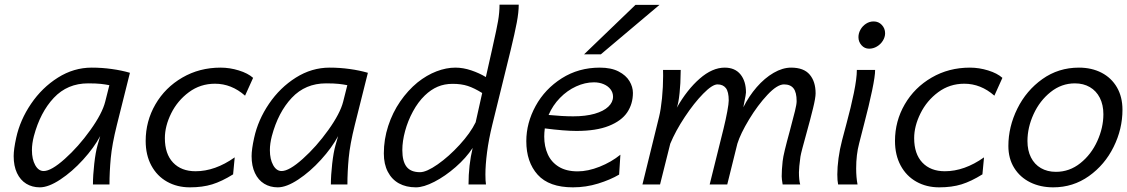

<svg xmlns="http://www.w3.org/2000/svg" viewBox="-20 -784 4790 816"><path d="M394.5 -166.5 405.8 -205.6Q379.4 -156.2 333 -105.2Q286.6 -54.2 236.3 -21Q186 12.2 149.4 12.2Q116.7 12.2 91.6 -3.2Q66.4 -18.6 52.2 -48.6Q38.1 -78.6 38.1 -120.6Q38.1 -149.4 48.8 -198.2Q65.4 -274.4 112.1 -343Q158.7 -411.6 226.1 -454.1Q293.5 -496.6 369.6 -496.6Q413.1 -496.6 455.1 -490.7Q497.1 -484.9 532.2 -474.6L476.6 -252.4Q456.1 -170.4 450.7 -111.8Q445.3 -53.2 445.3 0H375Q375 -38.6 380.6 -88.1Q386.2 -137.7 394.5 -166.5ZM354.5 -429.7Q266.6 -429.7 208.7 -368.2Q150.9 -306.6 124 -205.6Q115.7 -173.3 115.7 -146Q115.7 -107.4 129.6 -82.3Q143.6 -57.1 165.5 -57.1Q197.8 -57.1 255.6 -108.9Q313.5 -160.6 364 -231.2Q414.6 -301.8 427.2 -352.1L444.8 -421.9Q428.2 -425.3 408.4 -427.5Q388.7 -429.7 354.5 -429.7Z M787.1 12.2Q732.9 12.2 690.2 -11.7Q647.5 -35.6 623.3 -80.3Q599.1 -125 599.1 -185.1Q599.1 -269 640.6 -340.6Q682.1 -412.1 754.9 -454.3Q827.6 -496.6 917.5 -496.6Q956.5 -496.6 995.1 -484.6Q1033.7 -472.7 1055.7 -453.1L1021.5 -377.4Q963.9 -428.2 893.6 -428.2Q831.5 -428.2 783 -392.3Q734.4 -356.4 707.5 -302.2Q680.7 -248 680.7 -196.8Q680.7 -129.9 715.6 -93Q750.5 -56.2 811 -56.2Q894 -56.2 977.5 -115.2L970.7 -43Q922.9 -13.2 881.8 -0.5Q840.8 12.2 787.1 12.2Z M1405.8 -166.5 1417 -205.6Q1390.6 -156.2 1344.2 -105.2Q1297.9 -54.2 1247.6 -21Q1197.3 12.2 1160.6 12.2Q1127.9 12.2 1102.8 -3.2Q1077.6 -18.6 1063.5 -48.6Q1049.3 -78.6 1049.3 -120.6Q1049.3 -149.4 1060.1 -198.2Q1076.7 -274.4 1123.3 -343Q1169.9 -411.6 1237.3 -454.1Q1304.7 -496.6 1380.9 -496.6Q1424.3 -496.6 1466.3 -490.7Q1508.3 -484.9 1543.5 -474.6L1487.8 -252.4Q1467.3 -170.4 1461.9 -111.8Q1456.5 -53.2 1456.5 0H1386.2Q1386.2 -38.6 1391.8 -88.1Q1397.5 -137.7 1405.8 -166.5ZM1365.7 -429.7Q1277.8 -429.7 1220 -368.2Q1162.1 -306.6 1135.3 -205.6Q1127 -173.3 1127 -146Q1127 -107.4 1140.9 -82.3Q1154.8 -57.1 1176.8 -57.1Q1209 -57.1 1266.8 -108.9Q1324.7 -160.6 1375.2 -231.2Q1425.8 -301.8 1438.5 -352.1L1456.1 -421.9Q1439.5 -425.3 1419.7 -427.5Q1399.9 -429.7 1365.7 -429.7Z M2150.4 -571.3 2072.3 -253.9Q2057.1 -191.9 2050 -137.2Q2043 -82.5 2043 -42.5Q2043 -14.2 2045.4 0H1971.2Q1971.2 -82 1988.8 -155.3Q1960.9 -112.8 1916.5 -74Q1872.1 -35.2 1826.2 -11.5Q1780.3 12.2 1747.6 12.2Q1706.1 12.2 1675.5 -4.6Q1645 -21.5 1628.2 -54Q1611.3 -86.4 1611.3 -131.8Q1611.3 -191.9 1629.9 -248.8Q1648.4 -305.7 1680.9 -352.8Q1713.4 -399.9 1754.4 -433.6Q1793.5 -464.8 1835 -480.7Q1876.5 -496.6 1915.5 -496.6Q1948.2 -496.6 1982.9 -484.9Q2017.6 -473.1 2044.9 -456.5L2071.3 -573.7L2076.2 -596.2Q2090.3 -658.2 2096.7 -694.3Q2103 -730.5 2103 -764.2H2184.6Q2184.6 -731.9 2176.3 -688Q2168 -644 2150.4 -571.3ZM1903.8 -427.7Q1868.7 -427.7 1840.1 -415.5Q1811.5 -403.3 1785.6 -378.4Q1756.8 -350.6 1735.1 -310.5Q1713.4 -270.5 1701.7 -227.3Q1689.9 -184.1 1689.9 -146Q1689.9 -98.6 1707.8 -75.4Q1725.6 -52.2 1765.1 -52.2Q1792.5 -52.2 1840.1 -85.4Q1887.7 -118.7 1933.3 -168.5Q1979 -218.3 2001.5 -264.2L2029.3 -388.7Q1995.6 -409.7 1968 -418.7Q1940.4 -427.7 1903.8 -427.7Z M2415 12.2Q2313.5 12.2 2265.1 -41.5Q2216.8 -95.2 2216.8 -184.1Q2216.8 -261.2 2256.3 -333.5Q2295.9 -405.8 2367.4 -451.2Q2439 -496.6 2529.3 -496.6Q2577.6 -496.6 2609.1 -480.2Q2640.6 -463.9 2655.3 -439.2Q2669.9 -414.6 2669.9 -389.2Q2669.9 -342.8 2645.8 -306.6Q2621.6 -270.5 2567.9 -249Q2514.2 -227.5 2429.7 -227.5Q2379.4 -227.5 2295.4 -238.3Q2293 -219.7 2293 -203.6Q2293 -161.6 2308.1 -128.2Q2323.2 -94.7 2355 -75.2Q2386.7 -55.7 2435.1 -55.7Q2478.5 -55.7 2528.3 -75.4Q2578.1 -95.2 2616.7 -126.5L2611.3 -42Q2574.2 -20 2522.2 -3.9Q2470.2 12.2 2415 12.2ZM2416 -289.6Q2468.8 -289.6 2507.1 -300.5Q2545.4 -311.5 2565.4 -330.6Q2585.4 -349.6 2585.4 -373Q2585.4 -390.6 2574.7 -404.5Q2564 -418.5 2545.4 -426.3Q2526.9 -434.1 2504.4 -434.1Q2466.3 -434.1 2428.5 -416.7Q2390.6 -399.4 2359.9 -367.9Q2329.1 -336.4 2311.5 -295.4Q2371.6 -289.6 2416 -289.6ZM2782.7 -763.2 2533.7 -553.2H2462.4L2680.7 -763.2Z M3302.2 -34.7Q3302.2 -62 3306.2 -98.6Q3308.1 -116.2 3315.7 -147.5Q3323.2 -178.7 3336.4 -226.6Q3351.6 -283.2 3358.6 -312Q3365.7 -340.8 3365.7 -354Q3365.7 -391.6 3352.5 -408.4Q3339.4 -425.3 3312 -425.3Q3283.2 -425.3 3241.7 -381.1Q3200.2 -336.9 3163.6 -276.4Q3127 -215.8 3113.8 -173.3L3070.8 0H2996.1L3055.2 -237.8Q3064.9 -277.3 3071 -310.5Q3077.1 -343.8 3077.1 -356.9Q3077.1 -394 3064.9 -409.7Q3052.7 -425.3 3029.3 -425.3Q3007.3 -425.3 2968.5 -385.7Q2929.7 -346.2 2890.4 -286.9Q2851.1 -227.5 2828.6 -173.3L2785.2 0H2710.4L2781.2 -288.1Q2788.6 -317.9 2793.5 -366.2Q2798.3 -414.6 2798.3 -461.9Q2798.3 -477.5 2797.9 -486.8H2873L2872.6 -470.2Q2872.6 -432.6 2868.2 -388.9Q2863.8 -345.2 2856.4 -326.2Q2899.9 -402.8 2953.6 -449.7Q3007.3 -496.6 3060.1 -496.6Q3103.5 -496.6 3127 -467.8Q3150.4 -439 3150.4 -391.1Q3150.4 -383.3 3143.1 -348.6L3139.2 -328.1Q3162.6 -375 3196 -413.6Q3229.5 -452.1 3267.8 -474.4Q3306.2 -496.6 3342.3 -496.6Q3396 -496.6 3421.1 -467Q3446.3 -437.5 3446.3 -387.2Q3446.3 -368.2 3435.5 -324Q3424.8 -279.8 3405.8 -211.4Q3397.5 -181.6 3390.4 -154.8Q3383.3 -127.9 3381.8 -117.7Q3375.5 -71.3 3375.5 -51.8Q3375.5 -18.1 3380.9 0H3306.2Q3302.2 -23.4 3302.2 -34.7Z M3692.9 -692.9Q3713.9 -692.9 3727.8 -678Q3741.7 -663.1 3741.7 -642.6Q3741.7 -626.5 3732.2 -611.1Q3722.7 -595.7 3707 -586.4Q3691.4 -577.1 3673.8 -577.1Q3654.3 -577.1 3641.4 -591.8Q3628.4 -606.4 3628.4 -626Q3628.4 -642.6 3637 -658Q3645.5 -673.3 3660.4 -683.1Q3675.3 -692.9 3692.9 -692.9ZM3653.3 -260.3 3631.3 -174.3Q3618.7 -127 3618.7 -67.9Q3618.7 -30.3 3624.5 0H3542Q3538.6 -15.6 3538.6 -42.5Q3538.6 -73.2 3543.7 -111.6Q3548.8 -149.9 3559.1 -189L3578.1 -260.7Q3596.2 -327.1 3608.9 -388.9Q3621.6 -450.7 3621.6 -486.8H3699.2Q3699.7 -462.4 3686.3 -398.4Q3672.9 -334.5 3653.3 -260.3Z M3971.7 12.2Q3917.5 12.2 3874.8 -11.7Q3832 -35.6 3807.9 -80.3Q3783.7 -125 3783.7 -185.1Q3783.7 -269 3825.2 -340.6Q3866.7 -412.1 3939.5 -454.3Q4012.2 -496.6 4102.1 -496.6Q4141.1 -496.6 4179.7 -484.6Q4218.3 -472.7 4240.2 -453.1L4206.1 -377.4Q4148.4 -428.2 4078.1 -428.2Q4016.1 -428.2 3967.5 -392.3Q3918.9 -356.4 3892.1 -302.2Q3865.2 -248 3865.2 -196.8Q3865.2 -129.9 3900.1 -93Q3935.1 -56.2 3995.6 -56.2Q4078.6 -56.2 4162.1 -115.2L4155.3 -43Q4107.4 -13.2 4066.4 -0.5Q4025.4 12.2 3971.7 12.2Z M4565.4 -496.6Q4619.6 -496.6 4661.6 -474.9Q4703.6 -453.1 4727.1 -412.6Q4750.5 -372.1 4750.5 -317.4Q4750.5 -235.8 4712.9 -159.7Q4675.3 -83.5 4607.9 -35.6Q4540.5 12.2 4456.1 12.2Q4401.9 12.2 4358.6 -9Q4315.4 -30.3 4290.5 -70.1Q4265.6 -109.9 4265.6 -163.6Q4265.6 -245.1 4303.7 -322.3Q4341.8 -399.4 4410.2 -448Q4478.5 -496.6 4565.4 -496.6ZM4346.7 -184.6Q4346.7 -144.5 4361.6 -115Q4376.5 -85.4 4403.8 -69.6Q4431.2 -53.7 4467.8 -53.7Q4525.4 -53.7 4571.5 -90.6Q4617.7 -127.4 4643.6 -184.6Q4669.4 -241.7 4669.4 -298.3Q4669.4 -338.4 4654.3 -368.2Q4639.2 -397.9 4611.8 -413.8Q4584.5 -429.7 4548.3 -429.7Q4491.2 -429.7 4445.1 -392.8Q4398.9 -356 4372.8 -299.1Q4346.7 -242.2 4346.7 -184.6Z"/></svg>

Font: Lesson One Light
Style: Italic
Weight: 300
Italic angle: -14°
Designer: But Ko, Victor Gaultney, Annie Olsen, Julie Remington, Don Collingsworth, Eric Hays, Becca Hirsbrunner
Version: Version 1.100